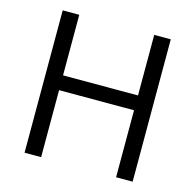

<svg xmlns="http://www.w3.org/2000/svg" viewBox="-104 -822 947 930"><g transform="rotate(15 369.0 -357.0)"><path d="M640.1 0H557.1V-335.9H181.2V0H98.1V-713.9H181.2V-410.2H557.1V-713.9H640.1Z"/></g></svg>

Font: HunimalSansv1.5
Style: Regular
Weight: 400
Foundry: Ascender Corporation
Version: Version 1.10